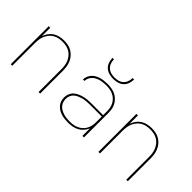

<svg xmlns="http://www.w3.org/2000/svg" viewBox="-29 -1295 1858 1858"><g transform="rotate(45 900.0 -366.0)"><path d="M99 0V-520H120V-406Q130 -434 147.5 -458.5Q165 -483 190 -499Q215 -515 244.5 -521.5Q274 -528 303 -528Q331 -528 358.5 -522.5Q386 -517 410 -502.5Q434 -488 452.5 -466.5Q471 -445 482 -419Q493 -393 497 -365.5Q501 -338 501 -310V0H480V-310Q480 -335 476.5 -360.5Q473 -386 463 -409.5Q453 -433 436.5 -453Q420 -473 398 -486Q376 -499 350.5 -504Q325 -509 300 -509Q275 -509 249.5 -504Q224 -499 202 -486Q180 -473 163.5 -453Q147 -433 137 -409.5Q127 -386 123.5 -360.5Q120 -335 120 -310V0Z M892 8Q869 8 845.5 5.5Q822 3 799.5 -3.5Q777 -10 756.5 -22Q736 -34 721 -51.5Q706 -69 698.5 -91.5Q691 -114 691 -138Q691 -163 700.5 -187.5Q710 -212 728.5 -229Q747 -246 770.5 -256.5Q794 -267 819 -273.5Q844 -280 869.5 -282Q895 -284 920 -284H1080V-336Q1080 -360 1075.5 -383.5Q1071 -407 1059.5 -428Q1048 -449 1030.5 -465.5Q1013 -482 991 -492Q969 -502 945.5 -505.5Q922 -509 898 -509Q878 -509 858 -507Q838 -505 818.5 -500Q799 -495 781 -485.5Q763 -476 749 -462Q735 -448 726.5 -429Q718 -410 718 -390H697Q698 -413 706.5 -434Q715 -455 730.5 -472Q746 -489 766 -500Q786 -511 808 -517Q830 -523 852.5 -525.5Q875 -528 898 -528Q924 -528 950.5 -524Q977 -520 1001 -509Q1025 -498 1045 -479.5Q1065 -461 1078 -438Q1091 -415 1096 -388.5Q1101 -362 1101 -336V0H1080V-103Q1069 -76 1049.5 -53.5Q1030 -31 1004.5 -17Q979 -3 950 2.5Q921 8 892 8ZM895 -11Q919 -11 943.5 -15Q968 -19 990 -29.5Q1012 -40 1030 -56.5Q1048 -73 1059.5 -94.5Q1071 -116 1075.5 -140.5Q1080 -165 1080 -189V-265H920Q897 -265 874.5 -263.5Q852 -262 830 -256.5Q808 -251 786.5 -242.5Q765 -234 747.5 -219.5Q730 -205 721 -183.5Q712 -162 712 -139Q712 -118 719 -98Q726 -78 740 -62.5Q754 -47 773 -37Q792 -27 812 -21Q832 -15 853 -13Q874 -11 895 -11ZM900 -600Q871 -600 842.5 -608Q814 -616 792.5 -635.5Q771 -655 761.5 -683Q752 -711 752 -740H772Q772 -715 780.5 -690.5Q789 -666 807.5 -649Q826 -632 850.5 -625.5Q875 -619 900 -619Q925 -619 949.5 -625.5Q974 -632 992.5 -649Q1011 -666 1019.5 -690.5Q1028 -715 1028 -740H1048Q1048 -711 1038.5 -683Q1029 -655 1007.5 -635.5Q986 -616 957.5 -608Q929 -600 900 -600Z M1299 0V-520H1320V-406Q1330 -434 1347.5 -458.5Q1365 -483 1390 -499Q1415 -515 1444.5 -521.5Q1474 -528 1503 -528Q1531 -528 1558.5 -522.5Q1586 -517 1610 -502.5Q1634 -488 1652.5 -466.5Q1671 -445 1682 -419Q1693 -393 1697 -365.5Q1701 -338 1701 -310V0H1680V-310Q1680 -335 1676.5 -360.5Q1673 -386 1663 -409.5Q1653 -433 1636.5 -453Q1620 -473 1598 -486Q1576 -499 1550.5 -504Q1525 -509 1500 -509Q1475 -509 1449.5 -504Q1424 -499 1402 -486Q1380 -473 1363.5 -453Q1347 -433 1337 -409.5Q1327 -386 1323.5 -360.5Q1320 -335 1320 -310V0Z"/></g></svg>

Font: Iosevka Thin Extended
Style: Regular
Weight: 100
Width: 7
Monospace: yes
Designer: Belleve Invis
Foundry: Belleve Invis
Version: Version 32.5.0; ttfautohint (v1.8.4)